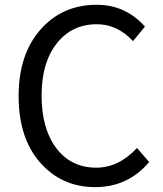

<svg xmlns="http://www.w3.org/2000/svg" viewBox="-20 -767 678 800"><path d="M377 12.7Q237.3 12.7 147.5 -89.4Q57.6 -191.4 57.6 -366.2Q57.6 -541 148.9 -644Q240.2 -747.1 382.8 -747.1Q502.9 -747.1 584 -656.2L534.2 -595.7Q468.8 -666 383.8 -666Q279.3 -666 216.3 -585.9Q153.3 -505.9 153.3 -369.1Q153.3 -230.5 214.8 -149.4Q276.4 -68.4 380.9 -68.4Q474.6 -68.4 550.8 -150.4L601.6 -91.8Q512.7 12.7 377 12.7Z"/></svg>

Font: Gen Shin Gothic Regular
Style: Regular
Weight: 400
Designer: [Source Han Sans]
Ryoko NISHIZUKA  (kana & ideographs); Paul D. Hunt (Latin, Greek & Cyrillic); Wenlong ZHANG  (bopomofo
Version: Version 1.002.20150607